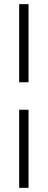

<svg xmlns="http://www.w3.org/2000/svg" viewBox="-20 -854 229 922"><path d="M117 -834V-459H72V-834ZM117 -327V48H72V-327Z"/></svg>

Font: Geostar Fill
Style: Regular
Weight: 400
Designer: Joe Prince
Foundry: Joe Prince
Version: Version 1.002